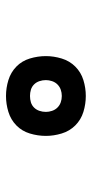

<svg xmlns="http://www.w3.org/2000/svg" viewBox="147 -980 306 640"><g transform="rotate(90 300.0 -660.0)"><path d="M300 -527Q273 -527 247 -535Q221 -543 202 -561.5Q183 -580 175 -606.5Q167 -633 167 -660Q167 -686 175 -712.5Q183 -739 202 -758Q221 -777 247 -785Q273 -793 300 -793Q327 -793 353 -785Q379 -777 398 -758Q417 -739 425 -712.5Q433 -686 433 -660Q433 -633 425 -606.5Q417 -580 398 -561.5Q379 -543 353 -535Q327 -527 300 -527ZM300 -607Q311 -607 321 -610Q331 -613 338.5 -620.5Q346 -628 349.5 -638.5Q353 -649 353 -660Q353 -670 349.5 -680.5Q346 -691 338.5 -698.5Q331 -706 321 -709.5Q311 -713 300 -713Q289 -713 279 -709.5Q269 -706 261.5 -698.5Q254 -691 250.5 -680.5Q247 -670 247 -660Q247 -649 250.5 -638.5Q254 -628 261.5 -620.5Q269 -613 279 -610Q289 -607 300 -607Z"/></g></svg>

Font: Iosevka Curly Slab Extended
Style: Regular
Weight: 400
Width: 7
Monospace: yes
Designer: Belleve Invis
Foundry: Belleve Invis
Version: Version 11.1.0; ttfautohint (v1.8.3)